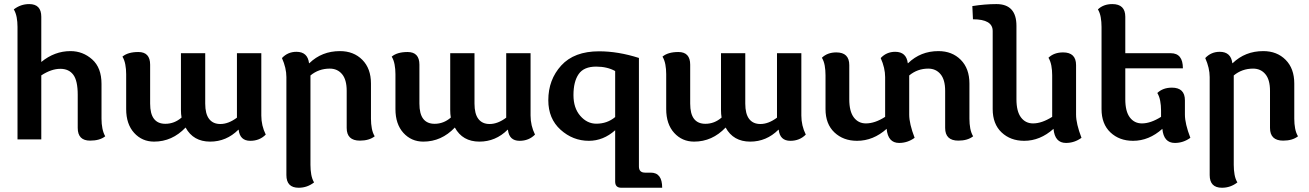

<svg xmlns="http://www.w3.org/2000/svg" viewBox="-20 -676 6349 931"><path d="M356.9 -216.3Q356.9 -284.7 335.4 -313.5Q314 -342.3 272.5 -342.3Q229 -342.3 180.2 -310.5V0H64.9V-545.4Q64.9 -570.3 60.8 -592.3Q56.6 -614.3 46.9 -630.4Q80.1 -656.2 121.6 -656.2Q180.2 -656.2 180.2 -594.7V-375.5Q244.6 -428.2 321.8 -428.2Q381.8 -428.2 427 -387.9Q472.2 -347.7 472.2 -269V-100.1Q472.2 -75.2 476.6 -53.2Q481 -31.2 490.2 -15.1Q463.9 5.9 417 5.9Q356.9 5.9 356.9 -55.7Z M1137.2 -46.9H1135.7Q1077.6 10.7 999 10.7Q917 10.7 879.9 -57.6Q814.9 10.7 727.1 10.7Q668.9 10.7 630.4 -31.7Q591.8 -74.2 591.8 -147V-316.4Q591.8 -341.3 587.6 -363.3Q583.5 -385.3 573.7 -401.4Q600.1 -423.8 650.9 -423.8Q708 -423.8 708 -362.3V-173.8Q708 -124 726.6 -99.9Q745.1 -75.7 781.7 -75.7Q825.7 -75.7 860.4 -106Q857.4 -122.6 857.4 -142.1V-418H975.1V-173.8Q975.1 -124 993.9 -99.4Q1012.7 -74.7 1048.3 -74.7Q1087.9 -74.7 1128.9 -105.5V-418H1247.1V-115.7Q1247.1 -66.9 1268.6 -23.4Q1238.8 6.8 1193.8 6.8Q1143.1 6.8 1137.2 -46.9Z M1368.7 -302.2Q1368.7 -346.2 1347.2 -394.5Q1375.5 -424.8 1417.5 -424.8Q1471.7 -424.8 1478.5 -369.6H1480Q1540.5 -428.2 1628.4 -428.2Q1694.8 -428.2 1736.8 -386Q1778.8 -343.8 1778.8 -271V-100.1Q1778.8 -75.2 1783 -53.2Q1787.1 -31.2 1796.9 -15.1Q1770 5.9 1725.1 5.9Q1661.1 5.9 1661.1 -55.7V-235.8Q1661.1 -289.6 1638.7 -316.4Q1616.2 -343.3 1579.1 -343.3Q1525.4 -343.3 1485.4 -310.1V123.5Q1485.4 148.4 1489.3 170.4Q1493.2 192.4 1502.9 208.5Q1469.7 234.4 1428.2 234.4Q1368.7 234.4 1368.7 172.9Z M2442.9 -46.9H2441.4Q2383.3 10.7 2304.7 10.7Q2222.7 10.7 2185.5 -57.6Q2120.6 10.7 2032.7 10.7Q1974.6 10.7 1936 -31.7Q1897.5 -74.2 1897.5 -147V-316.4Q1897.5 -341.3 1893.3 -363.3Q1889.2 -385.3 1879.4 -401.4Q1905.8 -423.8 1956.5 -423.8Q2013.7 -423.8 2013.7 -362.3V-173.8Q2013.7 -124 2032.2 -99.9Q2050.8 -75.7 2087.4 -75.7Q2131.3 -75.7 2166 -106Q2163.1 -122.6 2163.1 -142.1V-418H2280.8V-173.8Q2280.8 -124 2299.6 -99.4Q2318.4 -74.7 2354 -74.7Q2393.6 -74.7 2434.6 -105.5V-418H2552.7V-115.7Q2552.7 -66.9 2574.2 -23.4Q2544.4 6.8 2499.5 6.8Q2448.7 6.8 2442.9 -46.9Z M2871.6 -76.2Q2924.3 -76.2 2962.9 -108.4V-331.5Q2924.3 -353 2870.6 -353Q2811 -353 2785.9 -316.7Q2760.7 -280.3 2760.7 -214.8Q2760.7 -152.3 2793.7 -114.3Q2826.7 -76.2 2871.6 -76.2ZM2962.9 204.6V-44.4Q2905.3 6.8 2835.4 6.8Q2757.8 6.8 2698.2 -46.9Q2638.7 -100.6 2638.7 -189.9Q2638.7 -289.6 2701.4 -358.4Q2764.2 -427.2 2884.8 -427.2Q2977.5 -427.2 3078.1 -395V131.3Q3078.1 161.1 3107.9 161.1H3135.7Q3190.9 161.1 3190.9 234.4H2992.7Q2962.9 234.4 2962.9 204.6Z M3755.9 -46.9H3754.4Q3696.3 10.7 3617.7 10.7Q3535.6 10.7 3498.5 -57.6Q3433.6 10.7 3345.7 10.7Q3287.6 10.7 3249 -31.7Q3210.4 -74.2 3210.4 -147V-316.4Q3210.4 -341.3 3206.3 -363.3Q3202.1 -385.3 3192.4 -401.4Q3218.8 -423.8 3269.5 -423.8Q3326.7 -423.8 3326.7 -362.3V-173.8Q3326.7 -124 3345.2 -99.9Q3363.8 -75.7 3400.4 -75.7Q3444.3 -75.7 3479 -106Q3476.1 -122.6 3476.1 -142.1V-418H3593.8V-173.8Q3593.8 -124 3612.5 -99.4Q3631.3 -74.7 3667 -74.7Q3706.5 -74.7 3747.6 -105.5V-418H3865.7V-115.7Q3865.7 -66.9 3887.2 -23.4Q3857.4 6.8 3812.5 6.8Q3761.7 6.8 3755.9 -46.9Z M4272 -109.4V-302.2Q4272 -346.2 4250.5 -394.5Q4278.8 -424.8 4320.8 -424.8Q4375 -424.8 4381.8 -369.6H4383.3Q4443.8 -428.2 4530.3 -428.2Q4596.7 -428.2 4638.7 -386Q4680.7 -343.8 4680.7 -271V-100.1Q4680.7 -75.2 4684.8 -53.2Q4689 -31.2 4698.7 -15.1Q4671.9 5.9 4627 5.9Q4563 5.9 4563 -55.7V-235.8Q4563 -289.6 4540.5 -316.4Q4518.1 -343.3 4481 -343.3Q4428.7 -343.3 4388.7 -310.1V-120.1Q4388.7 -76.2 4415 -7.8Q4380.9 17.1 4339.8 17.1Q4285.6 17.1 4279.3 -51.3Q4214.4 6.8 4135.7 6.8Q4069.3 6.8 4026.1 -33.9Q3982.9 -74.7 3982.9 -147V-311Q3982.9 -335.9 3979 -357.9Q3975.1 -379.9 3965.3 -396Q3992.2 -421.9 4035.2 -421.9Q4098.1 -421.9 4098.1 -360.4V-194.8Q4098.1 -135.7 4120.1 -106.7Q4142.1 -77.6 4178.7 -77.6Q4222.7 -77.6 4272 -109.4Z M4908.7 -194.8Q4908.7 -135.7 4930.7 -106.7Q4952.6 -77.6 4989.3 -77.6Q5031.7 -77.6 5082 -109.4V-311Q5082 -335.9 5077.9 -357.9Q5073.7 -379.9 5064 -396Q5090.8 -421.9 5134.8 -421.9Q5197.8 -421.9 5197.8 -360.4V-120.1Q5197.8 -76.2 5224.1 -7.8Q5189.9 17.1 5148.9 17.1Q5094.7 17.1 5088.4 -51.3Q5023.4 6.8 4946.3 6.8Q4879.9 6.8 4836.7 -33.9Q4793.5 -74.7 4793.5 -147V-525.9Q4793.5 -582.5 4697.8 -582.5L4694.8 -646.5Q4756.3 -656.2 4811.5 -656.2Q4908.7 -656.2 4908.7 -550.8Z M5436.5 -344.7V-194.8Q5436.5 -135.7 5458.5 -106.7Q5480.5 -77.6 5517.1 -77.6Q5559.6 -77.6 5609.9 -109.4V-140.1Q5609.9 -165 5605.7 -187Q5601.6 -209 5591.8 -225.1Q5618.7 -251 5662.6 -251Q5725.6 -251 5725.6 -189.5V-120.1Q5725.6 -76.2 5752 -7.8Q5717.8 17.1 5676.8 17.1Q5622.6 17.1 5616.2 -51.3Q5551.3 6.8 5474.1 6.8Q5407.7 6.8 5364.5 -33.9Q5321.3 -74.7 5321.3 -147V-545.4Q5321.3 -570.3 5317.4 -592.3Q5313.5 -614.3 5303.7 -630.4Q5330.6 -656.2 5373.5 -656.2Q5436.5 -656.2 5436.5 -594.7V-418H5657.2Q5715.8 -418 5715.8 -344.7Z M5845.7 -302.2Q5845.7 -346.2 5824.2 -394.5Q5852.5 -424.8 5894.5 -424.8Q5948.7 -424.8 5955.6 -369.6H5957Q6017.6 -428.2 6105.5 -428.2Q6171.9 -428.2 6213.9 -386Q6255.9 -343.8 6255.9 -271V-100.1Q6255.9 -75.2 6260 -53.2Q6264.2 -31.2 6273.9 -15.1Q6247.1 5.9 6202.1 5.9Q6138.2 5.9 6138.2 -55.7V-235.8Q6138.2 -289.6 6115.7 -316.4Q6093.3 -343.3 6056.2 -343.3Q6002.4 -343.3 5962.4 -310.1V123.5Q5962.4 148.4 5966.3 170.4Q5970.2 192.4 5980 208.5Q5946.8 234.4 5905.3 234.4Q5845.7 234.4 5845.7 172.9Z"/></svg>

Font: ALMAS
Style: Bold
Weight: 700
Designer: ALMAS Font/ by Husham Jawad Kadhim, derived from the Bainsely font by/ Paul James MIller
Foundry: High-Logic / Made with FontCreator
Version: Version 1.411;September 19, 2021;FontCreator 14.0.0.2814 32-